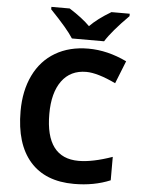

<svg xmlns="http://www.w3.org/2000/svg" viewBox="-61 -979 760 1036"><g transform="rotate(5 318.5 -460.5)"><path d="M393.1 -598.1Q307.6 -598.1 260.7 -533.9Q213.9 -469.7 213.9 -355Q213.9 -116.2 393.1 -116.2Q468.3 -116.2 575.2 -153.8V-26.9Q487.3 9.8 378.9 9.8Q223.1 9.8 140.6 -84.7Q58.1 -179.2 58.1 -356Q58.1 -467.3 98.6 -551Q139.2 -634.8 215.1 -679.4Q291 -724.1 394 -724.1Q497.1 -724.1 602.1 -673.8L553.2 -550.8Q453.6 -598.1 393.1 -598.1ZM174.8 -931.2H273.9Q345.7 -885.7 385.7 -845.2Q426.8 -887.7 500 -931.2H599.1V-918Q509.8 -828.6 474.1 -771H299.8Q269.5 -819.8 174.8 -918Z"/></g></svg>

Font: NotoSans-Bold
Style: Bold
Weight: 700
Designer: Monotype Design team
Foundry: Monotype Imaging Inc.
Version: Version 1.04